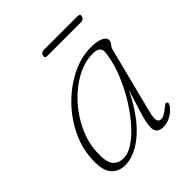

<svg xmlns="http://www.w3.org/2000/svg" viewBox="-169 -706 827 827"><g transform="rotate(-45 245.0 -292.0)"><path d="M360.5 -83Q352.5 -51 355.5 -37.2Q358.5 -23.5 373.5 -23.5Q391.5 -23.5 419 -48Q434 -61 440 -58Q448 -53.5 440.5 -40Q429 -21 405.2 -6.8Q381.5 7.5 356.5 7.5Q337.5 7.5 326.5 -1.2Q315.5 -10 315.5 -31Q315.5 -44 319 -61.2Q322.5 -78.5 333 -113.2Q343.5 -148 364 -212Q311 -103.5 247.5 -48Q184 7.5 124 7.5Q84 7.5 60.8 -18.8Q37.5 -45 40 -107Q42 -174.5 72.2 -237.2Q102.5 -300 151.5 -349.5Q200.5 -399 259.2 -428Q318 -457 377.5 -457Q413.5 -457 434.5 -447.8Q455.5 -438.5 455.5 -423Q455.5 -412 447.5 -403Q439.5 -394 437 -383.5ZM76.5 -117Q74 -62 90.5 -40.5Q107 -19 139.5 -19Q169.5 -18.5 204.5 -43.2Q239.5 -68 273.5 -109Q307.5 -150 336.2 -200Q365 -250 383.8 -301.8Q402.5 -353.5 406.5 -398.5Q408.5 -432 364.5 -432Q315 -432 265.2 -405.5Q215.5 -379 173.8 -334Q132 -289 105.5 -232.8Q79 -176.5 76.5 -117ZM206.5 -577.5Q210.5 -592 226 -592H432.5Q448.5 -592 444.5 -577.5Q440 -563 425 -563H218.5Q203 -563 206.5 -577.5Z"/></g></svg>

Font: Fraunces 9pt S050 Thin
Style: Italic
Weight: 100
Italic angle: -16°
Version: Version 1.000; ttfautohint (v1.8.3)